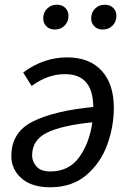

<svg xmlns="http://www.w3.org/2000/svg" viewBox="-20 -781 556 813"><path d="M462 -325Q462 -245 434 -168Q406 -91 345.5 -39.5Q285 12 192 12Q114 12 71 -26Q28 -64 28 -120Q28 -221 119 -266.5Q210 -312 375 -328Q374 -467 256 -467Q218 -467 184 -455Q150 -443 114 -417L78 -474Q165 -538 264 -538Q359 -538 410.5 -481.5Q462 -425 462 -325ZM371 -263Q241 -250 178.5 -219Q116 -188 116 -123Q116 -97 134.5 -76Q153 -55 193 -55Q272 -55 315.5 -115.5Q359 -176 371 -263ZM163 -703Q163 -728 179.5 -744.5Q196 -761 221 -761Q243 -761 256.5 -747.5Q270 -734 270 -714Q270 -689 253.5 -672.5Q237 -656 212 -656Q190 -656 176.5 -669.5Q163 -683 163 -703ZM366 -703Q366 -728 382.5 -744.5Q399 -761 424 -761Q446 -761 459.5 -747.5Q473 -734 473 -714Q473 -689 456.5 -672.5Q440 -656 415 -656Q393 -656 379.5 -669.5Q366 -683 366 -703Z"/></svg>

Font: FiraGO Book
Style: Italic
Weight: 350
Italic angle: -8°
Designer: bBox Type GmbH
Foundry: bBox Type GmbH
Version: Version 1.001